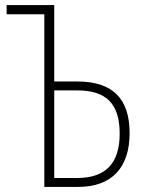

<svg xmlns="http://www.w3.org/2000/svg" viewBox="-20 -734 572 754"><path d="M154 0H287C419 0 489 -76 489 -211C489 -348 421 -414 284 -414H193V-714H6V-678H154ZM193 -35V-379H283C397 -379 450 -327 450 -209C450 -94 396 -35 283 -35Z"/></svg>

Font: Noto Sans Condensed ExtraLight
Style: Regular
Weight: 200
Width: 3
Designer: Monotype Design Team
Foundry: Monotype Imaging Inc.
Version: Version 2.013